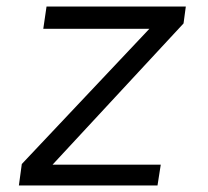

<svg xmlns="http://www.w3.org/2000/svg" viewBox="-20 -570 640 590"><path d="M47 -66 439 -481.5H113L123 -550H551L544 -498L141.5 -64H474L464 0H38Z"/></svg>

Font: JuliaMono Light
Style: Italic
Weight: 300
Italic angle: -9°
Monospace: yes
Designer: cormullion
Foundry: corm
Version: Version 0.054; ttfautohint (v1.8.4)